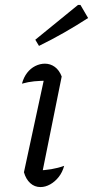

<svg xmlns="http://www.w3.org/2000/svg" viewBox="-20 -751 377 778"><path d="M146 -25 131 -60Q161 -61 188 -65.5Q215 -70 240 -79Q233 -53 218 -34Q203 -15 183.5 -4Q164 7 144 7Q120 7 102.5 -9Q85 -25 77 -53L165 -461L178 -424Q143 -424 118.5 -421.5Q94 -419 69 -412Q76 -438 90 -456Q104 -474 123 -483.5Q142 -493 162 -493Q184 -493 202 -480Q220 -467 230 -441ZM138 -565 123 -590 296 -731H306L337 -678Q289 -647 240 -619Q191 -591 138 -565Z"/></svg>

Font: Piazzolla Thin
Style: Italic
Weight: 400
Italic angle: -11.3°
Version: Version 2.005